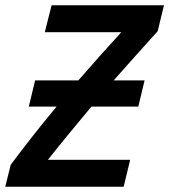

<svg xmlns="http://www.w3.org/2000/svg" viewBox="-28 -713 646 733"><path d="M-8 0 13 -84Q51 -135 94.5 -190.5Q138 -246 188 -306H82L106 -406H271Q310 -451 351 -497Q392 -543 435 -590H143L169 -693H598L574 -594Q532 -547 489.5 -500Q447 -453 406 -406H524L500 -306H321Q276 -252 234 -201Q192 -150 155 -103H469L444 0Z"/></svg>

Font: Ubuntu Sans Mono SemiBold
Style: Italic
Weight: 600
Italic angle: -13.5°
Monospace: yes
Designer: Dalton Maag Ltd
Foundry: Dalton Maag Ltd
Version: Version 1.006